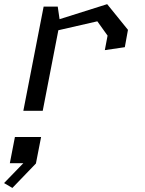

<svg xmlns="http://www.w3.org/2000/svg" viewBox="-73 -546 713 946"><path d="M443.5 -299 542 -313.5 557.5 -399 455 -525.5 220.5 -451.5 211.5 -513.5H142L42 0H137.5L214.5 -397L406.5 -441L457 -370.5ZM-53 356 -12 380 104 259.5 129.5 129H0.5L-24.5 258H42Z"/></svg>

Font: Monaspace Krypton
Style: Italic
Weight: 400
Italic angle: -11°
Designer: Riley Cran & the Lettermatic Team
Foundry: Lettermatic
Version: Version 1.101 (Monaspace Krypton)